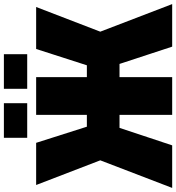

<svg xmlns="http://www.w3.org/2000/svg" viewBox="21 -927 906 988"><g transform="rotate(-90 474.0 -433.0)"><path d="M571 0H377V-271H310L220 0H1L143 -370L16 -700H233L316 -439H377V-700H571V-439H632L716 -700H932L805 -370L947 0H728L639 -271H571ZM259 -746V-866H437V-746ZM511 -746V-866H689V-746Z"/></g></svg>

Font: Tektur ExtraBold
Style: Regular
Weight: 800
Designer: Adam Jagosz
Foundry: Adam Jagosz
Version: Version 1.005;gftools[0.9.30]